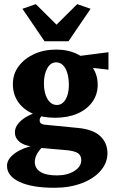

<svg xmlns="http://www.w3.org/2000/svg" viewBox="-20 -681 557 924"><path d="M242.2 222.7Q133.8 222.7 73.7 194.3Q13.7 166 13.7 117.2Q13.7 84 51.8 56.6Q89.8 29.3 149.4 17.6L192.4 19.5Q172.9 35.2 160.2 56.2Q147.5 77.1 147.5 98.6Q147.5 128.9 174.3 146Q201.2 163.1 253.9 163.1Q303.7 163.1 337.4 142.1Q371.1 121.1 371.1 89.8Q371.1 67.4 355.5 56.6Q339.8 45.9 303.7 42L169.9 30.3L163.1 25.4Q109.4 25.4 80.6 6.3Q51.8 -12.7 51.8 -43.9Q51.8 -76.2 85 -103.5Q118.2 -130.9 174.8 -146.5L191.4 -130.9Q182.6 -125 176.8 -118.2Q170.9 -111.3 170.9 -102.5Q170.9 -92.8 176.3 -87.9Q181.6 -83 193.4 -81.1L354.5 -65.4Q427.7 -58.6 462.4 -25.9Q497.1 6.8 497.1 56.6Q497.1 102.5 464.4 140.6Q431.6 178.7 373.5 200.7Q315.4 222.7 242.2 222.7ZM245.1 -114.3Q183.6 -114.3 137.7 -134.3Q91.8 -154.3 66.9 -190.9Q42 -227.5 42 -276.4Q42 -325.2 69.8 -362.3Q97.7 -399.4 144.5 -420.9Q191.4 -442.4 251 -442.4Q308.6 -442.4 353.5 -419.9Q398.4 -397.5 424.3 -358.9Q450.2 -320.3 450.2 -273.4Q450.2 -226.6 424.3 -190.4Q398.4 -154.3 352.5 -134.3Q306.6 -114.3 245.1 -114.3ZM253.9 -175.8Q279.3 -175.8 295.4 -202.1Q311.5 -228.5 311.5 -272.5Q311.5 -321.3 294.9 -351.1Q278.3 -380.9 250 -380.9Q223.6 -380.9 207.5 -352.5Q191.4 -324.2 191.4 -279.3Q191.4 -233.4 208.5 -204.6Q225.6 -175.8 253.9 -175.8ZM502 -345.7 365.2 -361.3 342.8 -409.2 502 -429.7ZM416 -638.7 309.6 -482.4H194.3L87.9 -638.7L152.3 -661.1L285.2 -529.3H218.8L351.6 -661.1Z"/></svg>

Font: Crimson Pro ExtraBold
Style: Regular
Weight: 800
Designer: Jacques Le Bailly
Foundry: Baron von Fonthausen
Version: Version 1.003